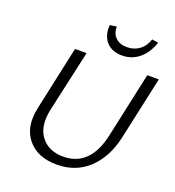

<svg xmlns="http://www.w3.org/2000/svg" viewBox="-153 -982 1013 1109"><g transform="rotate(20 353.5 -428.0)"><path d="M459 -715Q519 -715 563.5 -752Q608 -789 631 -856L592 -862Q578 -818 545.5 -794Q513 -770 468 -770Q425 -770 399 -795.5Q373 -821 375 -862L333 -856Q329 -789 363.5 -752Q398 -715 459 -715ZM320 6Q201 6 140.5 -68Q80 -142 107 -265L192 -658H263L179 -280Q156 -173 202.5 -111.5Q249 -50 339 -50Q504 -50 549 -256L636 -658H707L622 -268Q594 -142 515.5 -68Q437 6 320 6Z"/></g></svg>

Font: EauTestInfant
Style: Italic
Weight: 400
Italic angle: -12°
Designer: Christian Thalmann (Catharsis Fonts)
Version: Version 0.001;PS 000.001;hotconv 1.0.88;makeotf.lib2.5.64775